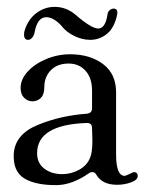

<svg xmlns="http://www.w3.org/2000/svg" viewBox="-20 -538 431 559"><path d="M20 -89Q23 -147 90.5 -174.5Q158 -202 234 -207Q248 -209 248 -223V-274Q248 -311 229 -332Q210 -353 180 -353Q147 -353 128 -333.5Q109 -314 109 -284Q109 -263 99 -253Q89 -243 74 -243Q61 -243 50.5 -253Q40 -263 40 -282Q40 -307 60.5 -329.5Q81 -352 114.5 -366Q148 -380 184 -380Q242 -380 280 -351.5Q318 -323 318 -269V-88Q318 -26 343 -26Q346 -26 357 -31.5Q368 -37 370 -37Q375 -37 378 -34Q381 -31 381 -26Q381 -14 361.5 -7Q342 0 321 0Q277 0 260 -30Q256 -37 249 -37Q243 -37 238 -33Q189 1 143 1Q82 1 50 -19Q18 -39 20 -89ZM249 -129 248 -165Q248 -180 233 -180Q88 -175 88 -92Q88 -63 109 -47Q130 -31 161 -31Q187 -31 210 -43.5Q233 -56 242 -78Q249 -93 249 -129ZM62 -422Q50 -422 50 -437Q50 -445 52 -450Q62 -482 86 -500Q110 -518 139 -518Q173 -518 200 -495Q246 -455 266 -455Q287 -455 293 -496Q294 -504 299.5 -508.5Q305 -513 311 -513Q317 -513 320 -508.5Q323 -504 321 -495Q313 -457 291.5 -439.5Q270 -422 243 -422Q220 -422 198 -432.5Q176 -443 163 -458Q152 -472 139 -480Q126 -488 115 -488Q89 -488 81 -445Q79 -434 73.5 -428Q68 -422 62 -422Z"/></svg>

Font: Hina Mincho
Style: Regular
Weight: 400
Designer: satsuyako
Foundry: satsuyako
Version: Version 1.100